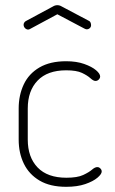

<svg xmlns="http://www.w3.org/2000/svg" viewBox="-20 -714 442 740"><path d="M235 6Q173 6 132.5 -18Q92 -42 72 -83Q52 -124 52 -176V-296Q52 -347 71.5 -388.5Q91 -430 132 -454Q173 -478 235 -478Q275 -478 304.5 -467.5Q334 -457 350 -443.5Q366 -430 366 -419Q366 -415 363.5 -411Q361 -407 357 -404.5Q353 -402 348 -402Q340 -402 328.5 -412.5Q317 -423 296 -433Q275 -443 235 -443Q163 -443 125 -403.5Q87 -364 87 -296V-176Q87 -108 125 -68.5Q163 -29 236 -29Q278 -29 300.5 -39.5Q323 -50 334.5 -60Q346 -70 355 -70Q360 -70 363.5 -67.5Q367 -65 369.5 -61.5Q372 -58 372 -53Q372 -43 355.5 -29Q339 -15 308.5 -4.5Q278 6 235 6ZM89 -600Q82 -600 76.5 -605.5Q71 -611 71 -619Q71 -623 73.5 -627Q76 -631 80 -633L184 -689Q192 -694 201 -694Q210 -694 218 -689L322 -634Q327 -632 329 -627Q331 -622 331 -617Q331 -610 326 -605.5Q321 -601 314 -601Q312 -601 309.5 -602Q307 -603 305 -604L201 -659L97 -603Q95 -602 93 -601Q91 -600 89 -600Z"/></svg>

Font: Dosis ExtraLight ExtraLight
Style: Regular
Weight: 250
Version: Version 3.001; ttfautohint (v1.8.2)